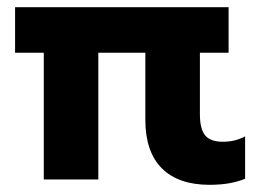

<svg xmlns="http://www.w3.org/2000/svg" viewBox="-20 -500 725 535"><path d="M385 -166V-353H254V0H102V-353H22V-480H617V-353H537V-182Q537 -141 551.5 -123Q566 -105 601 -105Q635 -105 663 -120V-2Q623 15 564 15Q477 15 431 -31Q385 -77 385 -166Z"/></svg>

Font: Prompt SemiBold
Style: Regular
Weight: 600
Designer: Katatrad Team
Foundry: CadsonDemak
Version: Version 1.000